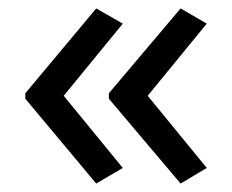

<svg xmlns="http://www.w3.org/2000/svg" viewBox="-20 -491 549 455"><path d="M40 -270 208 -471 271 -435 131 -264 271 -93 208 -56 40 -257ZM238 -270 408 -471 470 -435 330 -264 470 -93 408 -56 238 -257Z"/></svg>

Font: Noto Sans Bassa Vah
Style: Regular
Weight: 400
Designer: Monotype Design Team
Foundry: Monotype Imaging Inc.
Version: Version 2.002